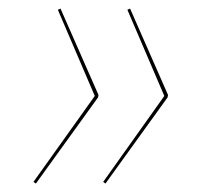

<svg xmlns="http://www.w3.org/2000/svg" viewBox="-20 -517 500 457"><path d="M124 -496.6 214.4 -291 213.4 -285.2 65.4 -80.1 59.6 -84 205.6 -288.6 117.7 -493.7ZM289.6 -496.6 379.9 -291 378.9 -285.2 231 -80.1 225.6 -84 371.1 -288.6 283.2 -493.7Z"/></svg>

Font: Fira Sans Compressed Eight
Style: Italic
Weight: 100
Width: 3
Italic angle: -8°
Designer: Carrois Corporate & Edenspiekermann AG
Foundry: Carrois Corporate GbR & Edenspiekermann AG
Version: Version 4.203;PS 004.203;hotconv 1.0.88;makeotf.lib2.5.64775